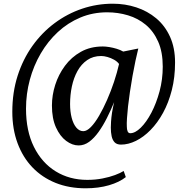

<svg xmlns="http://www.w3.org/2000/svg" viewBox="-20 -767 996 1037"><path d="M46.5 -163.5Q46.5 -268 75.2 -357.8Q104 -447.5 155.2 -519.2Q206.5 -591 275 -642Q343.5 -693 423.5 -720Q503.5 -747 589.5 -747Q656 -747 716.2 -727.2Q776.5 -707.5 823.8 -668Q871 -628.5 898.2 -568.8Q925.5 -509 925.5 -429Q925.5 -349 908 -280.5Q890.5 -212 860.8 -157.8Q831 -103.5 793.2 -65Q755.5 -26.5 714.2 -6.2Q673 14 633.5 14Q611 14 599.2 1.8Q587.5 -10.5 583 -31.2Q578.5 -52 578.5 -78Q578.5 -90 579.8 -110.5Q581 -131 585 -157.8Q589 -184.5 596.5 -215.5Q578.5 -171.5 557.5 -129.8Q536.5 -88 512.5 -54.5Q488.5 -21 461.8 -1.2Q435 18.5 404.5 18.5Q370.5 18.5 337.2 -6.2Q304 -31 282.2 -79Q260.5 -127 260.5 -197Q260.5 -252.5 278.2 -308.5Q296 -364.5 330.8 -411.5Q365.5 -458.5 416.8 -487.2Q468 -516 535.5 -516Q550.5 -516 570.5 -512.8Q590.5 -509.5 610.2 -503.5Q630 -497.5 645.5 -488.5L727 -505Q720 -478 711.8 -439.2Q703.5 -400.5 695.8 -357Q688 -313.5 681.8 -270.8Q675.5 -228 671.5 -192.5Q667.5 -156 665.8 -127.8Q664 -99.5 665 -83.5Q665 -68 669.2 -57.8Q673.5 -47.5 683.5 -47.5Q710 -47.5 740.5 -77.5Q771 -107.5 797.8 -158.5Q824.5 -209.5 841.8 -273.8Q859 -338 859 -407Q859 -486.5 834.2 -542.2Q809.5 -598 767.5 -633Q725.5 -668 671.5 -684.2Q617.5 -700.5 559 -700.5Q481 -700.5 413.8 -672.2Q346.5 -644 292.5 -594Q238.5 -544 200 -478Q161.5 -412 141 -336Q120.5 -260 120.5 -180Q120.5 -60 163.2 26.2Q206 112.5 280.8 158.5Q355.5 204.5 451.5 204.5Q495 204.5 533.2 197Q571.5 189.5 601 178.5Q630.5 167.5 648 156.5L659.5 189.5Q625 217 568.8 233.5Q512.5 250 442.5 250Q353 250 280.2 220.8Q207.5 191.5 155.2 137Q103 82.5 74.8 6.2Q46.5 -70 46.5 -163.5ZM358.5 -205.5Q358.5 -164 367.2 -130.5Q376 -97 392.2 -77.8Q408.5 -58.5 430 -58.5Q449 -58.5 471 -81Q493 -103.5 515.2 -141.8Q537.5 -180 558.2 -227.2Q579 -274.5 595.8 -324.8Q612.5 -375 623 -421.5Q613 -435 596 -444.5Q579 -454 560.5 -459.2Q542 -464.5 526.5 -464.5Q483 -464.5 451 -442.5Q419 -420.5 398.5 -383.5Q378 -346.5 368.2 -300.2Q358.5 -254 358.5 -205.5Z"/></svg>

Font: Merriweather 48pt Medium
Style: Italic
Weight: 500
Italic angle: -7.8°
Version: Version 2.101